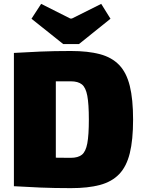

<svg xmlns="http://www.w3.org/2000/svg" viewBox="-20 -964 741 994"><path d="M347 -700Q436 -700 497.5 -683.5Q559 -667 597 -627.5Q635 -588 652 -519Q669 -450 669 -345Q669 -240 652 -171Q635 -102 597 -62.5Q559 -23 497.5 -6.5Q436 10 347 10Q261 10 189 7Q117 4 52 0L140 -154Q175 -150 228.5 -148.5Q282 -147 347 -147Q384 -147 404 -163Q424 -179 432 -222Q440 -265 440 -345Q440 -425 432 -468Q424 -511 404 -527Q384 -543 347 -543Q286 -543 239.5 -543Q193 -543 149 -544L52 -690Q118 -694 188.5 -697Q259 -700 347 -700ZM269 -690V0H52V-690ZM504 -944 552 -867 389 -736H307L143 -867L193 -944L344 -868H352Z"/></svg>

Font: Exo 2 Black
Style: Regular
Weight: 900
Designer: Natanael Gama
Foundry: Natanael Gama
Version: Version 2.010